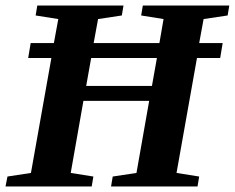

<svg xmlns="http://www.w3.org/2000/svg" viewBox="-27 -675 850 695"><path d="M-7 0 0 -36 85 -49 159 -465H75L84 -519H168L184 -606L102 -619L108 -655H420L414 -619L328 -606L312 -519H550L565 -606L484 -619L490 -655H803L797 -619L710 -606L694 -519H779L770 -465H686L612 -49L694 -36L688 0H375L381 -36L467 -49L513 -310H275L229 -49L311 -36L305 0ZM523 -364 541 -465H303L285 -364Z"/></svg>

Font: Libra Serif Modern
Style: Bold Italic
Weight: 700
Italic angle: -12°
Designer: Stefan Peev, Context Ltd
Foundry: Stefan Peev, Context Ltd
Version: Version 1.000